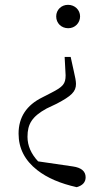

<svg xmlns="http://www.w3.org/2000/svg" viewBox="-20 -553 455 796"><path d="M298 223C323 216 335 202 335 182C335 157 317 142 282 137L138 116C109 85 94 51 94 14C94 -39 113 -70 173 -103L215 -123C276 -155 295 -173 295 -205C295 -216 292 -233 286 -258C284 -266 283 -272 282 -276L273 -317H248L252 -241C252 -205 241 -193 192 -168L155 -149C90 -117 57 -67 57 1C57 62 83 112 134 152C176 185 231 208 298 223ZM262 -533C234 -533 213 -512 213 -485C213 -457 234 -436 263 -436C291 -436 312 -458 312 -485C312 -512 290 -533 262 -533Z"/></svg>

Font: AllPunType ExtraLight
Style: Regular
Weight: 280
Version: 1.0